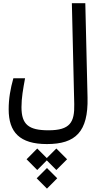

<svg xmlns="http://www.w3.org/2000/svg" viewBox="-20 -713 626 1178"><path d="M268.1 170.9C443.4 170.9 522 95.7 517.1 -114.3L503.4 -693.4H420.9L435.5 -74.2C438 37.1 410.6 86.4 277.3 86.4C155.3 86.4 111.8 50.8 111.8 -55.7C111.8 -112.3 121.6 -166.5 133.8 -232.9H62C43.9 -168.5 33.2 -108.4 33.2 -42C33.2 97.7 100.1 170.9 268.1 170.9ZM325.7 198.2 267.1 256.8 208.5 198.2 143.1 264.2 208.5 330.1 267.1 271 325.7 330.1 391.6 264.2ZM268.1 317.9 205.1 380.9 268.1 444.3 331.1 380.9Z"/></svg>

Font: Cascadia Mono PL SemiLight
Style: Regular
Weight: 350
Monospace: yes
Designer: Aaron Bell
Foundry: Saja Typeworks
Version: Version 2404.023